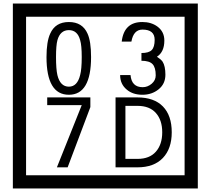

<svg xmlns="http://www.w3.org/2000/svg" viewBox="-20 -980 1195 1090"><path d="M1103 90H53V-960H1103ZM1028 15V-885H128V15ZM497 -656Q497 -442 371 -442Q244 -442 244 -656Q244 -744 265 -789Q294 -855 371 -855Q448 -855 477 -789Q497 -745 497 -656ZM444 -656Q444 -723 435 -752Q420 -809 371 -809Q322 -809 306 -752Q298 -723 298 -656Q298 -587 306 -553Q322 -488 371 -488Q419 -488 435 -554Q444 -587 444 -656ZM919 -556Q919 -504 880.5 -473Q842 -442 789 -442Q734 -442 700 -471Q662 -502 662 -554H721Q727 -485 790 -485Q818 -485 841 -504.5Q864 -524 864 -552Q864 -597 846 -616Q828 -635 783 -635V-679Q825 -679 841.5 -696Q858 -713 858 -754Q858 -812 789 -812Q738 -812 726 -744H671Q684 -855 788 -855Q839 -855 874 -829Q913 -800 913 -750Q913 -685 871 -658Q895 -642 903 -630Q919 -605 919 -556ZM493 -372 364 -30H303L444 -383H248V-427H493ZM955 -229Q955 -136 904.5 -83Q854 -30 760 -30H636V-427H760Q855 -427 905 -375.5Q955 -324 955 -229ZM901 -229Q901 -298 865 -338.5Q829 -379 761 -379H692V-78H761Q829 -78 865 -119Q901 -160 901 -229Z"/></svg>

Font: Unicode BMP Fallback SIL
Style: Regular
Weight: 400
Foundry: NRSI, SIL International
Version: Version 5.1 Based on Unicode 5.1